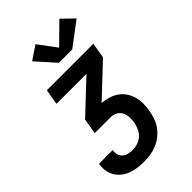

<svg xmlns="http://www.w3.org/2000/svg" viewBox="-291 -872 1182 1182"><g transform="rotate(-45 300.0 -281.0)"><path d="M225 215Q197 215 169.5 211.5Q142 208 117 199Q92 190 71 174Q50 158 36 135.5Q22 113 17.5 86Q13 59 18 31Q18 30 18 29Q18 28 18 27H137Q137 27 137 27.5Q137 28 137 29Q134 47 139 65Q144 83 157 94Q170 105 188 109.5Q206 114 225 114Q247 114 270 106.5Q293 99 310.5 82.5Q328 66 337.5 44Q347 22 351 0Q353 -15 353.5 -30.5Q354 -46 351 -60.5Q348 -75 341 -87.5Q334 -100 322.5 -109Q311 -118 296.5 -121.5Q282 -125 267 -125H133L150 -226L355 -419H94L111 -520H516L499 -419L294 -226Q323 -224 351 -215.5Q379 -207 402 -191Q425 -175 441 -152Q457 -129 465 -101.5Q473 -74 473 -44Q473 -14 468 16Q463 43 454 70.5Q445 98 427.5 122Q410 146 386 165Q362 184 335 195Q308 206 280 210.5Q252 215 225 215ZM283 -587 173 -710 262 -770 350 -652 477 -777 553 -703 399 -587Z"/></g></svg>

Font: Zed Sans Extended
Style: Bold Italic
Weight: 700
Width: 7
Italic angle: -9°
Designer: Belleve Invis
Foundry: Belleve Invis
Version: Version 1.0.0; ttfautohint (v1.8.4)